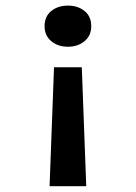

<svg xmlns="http://www.w3.org/2000/svg" viewBox="-20 -467 478 675"><path d="M283.2 187.5H154.3L169.9 -230.5H267.6ZM300.8 -375Q300.8 -341.8 277.3 -322.3Q253.9 -302.7 218.8 -302.7Q183.6 -302.7 160.2 -322.3Q136.7 -341.8 136.7 -375Q136.7 -409.2 160.2 -428.2Q183.6 -447.3 218.8 -447.3Q253.9 -447.3 277.3 -428.2Q300.8 -409.2 300.8 -375Z"/></svg>

Font: Sudo Var
Style: Regular
Weight: 400
Monospace: yes
Designer: Jens Kutilek
Foundry: Jens Kutilek
Version: Version 0.065;FEAKit 1.0